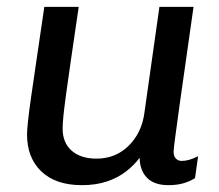

<svg xmlns="http://www.w3.org/2000/svg" viewBox="-20 -531 640 561"><path d="M219.5 10Q142.8 10 100.9 -30Q59 -70 59 -138Q59 -151 61.8 -176.8Q64.5 -202.5 70.6 -245.4Q76.8 -288.2 86.4 -353.8Q96 -419.2 109.5 -511H210Q196.5 -419.2 187.4 -356.8Q178.2 -294.2 172.9 -254.4Q167.5 -214.5 165.2 -191.6Q163 -168.8 163 -155.2Q163 -113.8 189.5 -90.6Q216 -67.5 262 -67.5Q317.8 -67.5 356 -105.2Q394.2 -143 402 -201.8L445.8 -511H545.5Q535.2 -436.5 524.6 -364Q514 -291.5 505.8 -231.8Q497.5 -172 492.4 -133.6Q487.2 -95.2 487.2 -87.2Q487.2 -74.5 494 -67.6Q500.8 -60.8 510.8 -60.8Q532 -60.8 558.8 -74.5L549.8 -10.5Q533.8 -0.5 514.9 4.8Q496 10 472.2 10Q430.5 10 409.5 -11.6Q388.5 -33.2 388 -70Q371.8 -48.2 348.1 -29.9Q324.5 -11.5 292.4 -0.8Q260.2 10 219.5 10Z"/></svg>

Font: Chivo Mono Medium
Style: Italic
Weight: 500
Italic angle: -8.05°
Monospace: yes
Designer: Hector Gatti
Foundry: Omnibus-Type
Version: Version 1.008